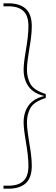

<svg xmlns="http://www.w3.org/2000/svg" viewBox="-20 -949 335 1154"><path d="M255 -360Q184 -338 163 -300Q142 -262 142 -214Q142 -187 146.5 -154Q151 -121 156 -90Q162 -57 166.5 -20.5Q171 16 171 47Q171 119 135 152Q99 185 32 185H1V167H32Q90 167 120.5 139Q151 111 151 47Q151 -8 135 -100Q122 -176 122 -214Q122 -273 151.5 -314.5Q181 -356 243 -371V-373Q181 -388 151.5 -429.5Q122 -471 122 -530Q122 -568 135 -644Q151 -736 151 -791Q151 -855 120.5 -883Q90 -911 32 -911H1V-929H32Q99 -929 135 -896Q171 -863 171 -791Q171 -760 166.5 -723.5Q162 -687 156 -654Q151 -623 146.5 -590Q142 -557 142 -530Q142 -482 163 -444Q184 -406 255 -384Z"/></svg>

Font: Fz Poppins Thin
Style: Regular
Weight: 100
Designer: Ninad Kale (Devanagari), Jonny Pinhorn (Latin)
Foundry: Indian Type Foundry
Version: Vit hóa bi Vntype.Com & FontZin.Com